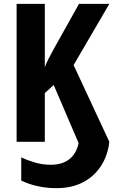

<svg xmlns="http://www.w3.org/2000/svg" viewBox="-20 -734 586 994"><path d="M274 240Q230 240 193.5 233.5Q157 227 130.5 217.5Q104 208 90 201V81Q117 94 158 106.5Q199 119 243 119Q302 119 338.5 90.5Q375 62 387 7L258 -294L212 -252V0H66V-714H212V-386Q220 -408 232 -431Q244 -454 257 -478L389 -714H546L361 -397L546 0Q538 72 502 126.5Q466 181 408 210.5Q350 240 274 240Z"/></svg>

Font: Noto Sans Display Condensed
Style: Bold
Weight: 700
Width: 3
Designer: Monotype Design Team
Foundry: Monotype Imaging Inc.
Version: Version 2.003